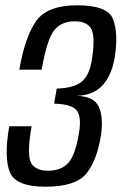

<svg xmlns="http://www.w3.org/2000/svg" viewBox="-20 -700 460 726"><path d="M151.5 6Q37.5 6 16.2 -51.2Q-5 -108.5 15 -222.5H99.5Q81 -116 97 -85.2Q113 -54.5 162 -54.5Q211.5 -54.5 238.5 -84.2Q265.5 -114 279.5 -202.5Q288.5 -261 269 -283.8Q249.5 -306.5 184.5 -308L194.5 -365Q259.5 -367 288.8 -391Q318 -415 327 -472.5Q341 -559 325.8 -589.2Q310.5 -619.5 262 -619.5Q214.5 -619.5 186.5 -587.5Q158.5 -555.5 137.5 -436.5H53Q74.5 -560.5 116.5 -620.2Q158.5 -680 271.5 -680Q387.5 -680 407.5 -627.5Q427.5 -575 414.5 -487.5Q404.5 -420.5 370.5 -380.5Q336.5 -340.5 271.5 -337.5Q335.5 -335.5 353.5 -296.2Q371.5 -257 362 -190.5Q348 -97.5 308.2 -45.8Q268.5 6 151.5 6Z"/></svg>

Font: Anybody
Style: Italic
Weight: 400
Italic angle: -10°
Designer: Tyler Finck
Foundry: Etcetera Type Company
Version: Version 1.010; ttfautohint (v1.8.3) -l 8 -r 50 -G 200 -x 14 